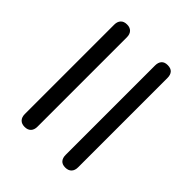

<svg xmlns="http://www.w3.org/2000/svg" viewBox="-33 -620 665 665"><g transform="rotate(-45 300.0 -287.5)"><path d="M81 -356Q66 -356 57.5 -364Q49 -372 49 -387Q49 -402 57.5 -410Q66 -418 81 -418H519Q534 -418 542.5 -410Q551 -402 551 -387Q551 -372 542.5 -364Q534 -356 519 -356ZM81 -157Q66 -157 57.5 -165Q49 -173 49 -188Q49 -203 57.5 -210.5Q66 -218 81 -218H519Q534 -218 542.5 -210.5Q551 -203 551 -188Q551 -172 542.5 -164.5Q534 -157 519 -157Z"/></g></svg>

Font: Nunito ExtraLight
Style: Regular
Weight: 400
Version: Version 3.602